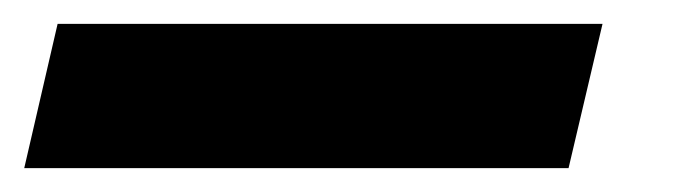

<svg xmlns="http://www.w3.org/2000/svg" viewBox="-110 45 580 160"><path d="M363.8 185.1H-89.8L-62 64.9H392.1Z"/></svg>

Font: TypoPRO Open Sans
Style: Italic
Weight: 800
Italic angle: -12°
Foundry: Ascender Corporation
Version: Version 1.10